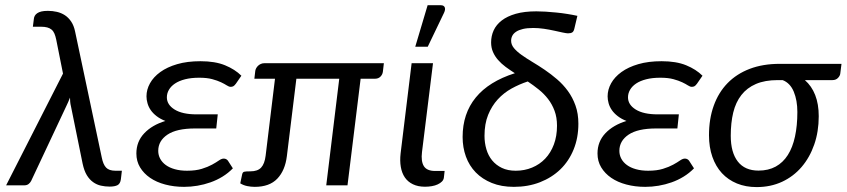

<svg xmlns="http://www.w3.org/2000/svg" viewBox="-20 -724 3307 750"><path d="M226.1 -436.5 199.7 -568.8Q196.8 -583 192.6 -592.8Q188.5 -602.5 181.4 -608.4Q174.3 -614.3 164.3 -616.9Q154.3 -619.6 139.6 -619.6H108.4L112.3 -650.4Q112.8 -656.7 116 -662.4Q119.1 -668 125.5 -672.4Q131.8 -676.8 141.8 -679.2Q151.9 -681.6 167 -681.6Q185.1 -681.6 202.1 -677.7Q219.2 -673.8 233.4 -664.6Q247.6 -655.3 258.1 -639.6Q268.6 -624 273.4 -600.6L377.4 -109.4Q382.8 -81.5 394.5 -69.3Q406.2 -57.1 430.7 -57.1H456.1L452.1 -23.4Q449.7 -6.3 439 -0.7Q428.2 4.9 408.2 4.9Q390.6 4.9 374.3 1.2Q357.9 -2.4 343.8 -12.5Q329.6 -22.5 319.1 -39.8Q308.6 -57.1 302.7 -85L257.3 -308.1Q254.9 -317.9 254.2 -326.2Q253.4 -334.5 253.4 -342.8Q250.5 -334.5 246.8 -326.4Q243.2 -318.4 239.3 -310.1L101.6 -17.1Q98.1 -10.3 91.6 -5.1Q85 0 74.2 0H3.9Z M901.4 -397Q895.5 -389.2 891.1 -387Q886.7 -384.8 880.9 -384.8Q874.5 -384.8 866 -390.4Q857.4 -396 843.5 -402.6Q829.6 -409.2 809.1 -414.8Q788.6 -420.4 758.3 -420.4Q726.6 -420.4 702.9 -414.3Q679.2 -408.2 663.6 -397.7Q647.9 -387.2 639.9 -373.3Q631.8 -359.4 631.8 -343.8Q631.8 -314.9 662.1 -296.1Q692.4 -277.3 747.6 -277.3H830.6L824.7 -222.2H741.7Q669.9 -222.2 634 -198Q598.1 -173.8 598.1 -134.8Q598.1 -118.2 605.7 -104Q613.3 -89.8 627.7 -79.3Q642.1 -68.8 663.1 -63Q684.1 -57.1 710.4 -57.1Q744.6 -57.1 768.3 -64.5Q792 -71.8 808.3 -80.8Q824.7 -89.8 835.2 -97.2Q845.7 -104.5 854 -104.5Q863.8 -104.5 870.1 -96.7L889.6 -66.4Q871.6 -47.9 849.4 -34.2Q827.1 -20.5 802.2 -11.7Q777.3 -2.9 751.2 1.5Q725.1 5.9 699.2 5.9Q659.7 5.9 625.5 -3.2Q591.3 -12.2 566.4 -29.3Q541.5 -46.4 527.1 -70.3Q512.7 -94.2 512.7 -124.5Q512.7 -170.9 543.5 -203.4Q574.2 -235.8 626 -251.5Q606 -259.3 591.8 -270.3Q577.6 -281.2 568.8 -293.9Q560.1 -306.6 556.2 -320.6Q552.2 -334.5 552.2 -347.7Q552.2 -374 565.9 -398.7Q579.6 -423.3 606.2 -442.6Q632.8 -461.9 672.1 -473.4Q711.4 -484.9 763.2 -484.9Q820.3 -484.9 859.1 -469Q897.9 -453.1 922.9 -428.2Z M1479.5 -477.1 1475.6 -443.8Q1474.1 -432.6 1466.1 -424.6Q1458 -416.5 1445.3 -416.5H1388.7L1337.4 0H1254.4L1305.2 -416.5H1137.7L1100.6 -114.3Q1093.8 -58.1 1063.2 -26.1Q1032.7 5.9 975.1 5.9Q960.4 5.9 945.8 2.9Q931.2 0 918.5 -7.8L925.8 -42.5Q927.7 -51.8 934.1 -53.2Q940.4 -54.7 958 -54.7Q986.3 -54.7 1000 -69.3Q1013.7 -84 1017.6 -115.7L1054.2 -416.5H973.6L977.1 -446.3Q977.5 -451.2 980.2 -456.5Q982.9 -461.9 987.5 -466.6Q992.2 -471.2 998.5 -474.1Q1004.9 -477.1 1012.7 -477.1Z M1541.5 0ZM1587.9 -477.1H1671.4L1628.4 -129.9Q1624 -93.8 1635.7 -75Q1647.5 -56.2 1679.7 -56.2H1716.8L1713.9 -30.3Q1712.9 -21.5 1706.3 -14.9Q1699.7 -8.3 1689.7 -3.7Q1679.7 1 1666.7 3.2Q1653.8 5.4 1640.1 5.4Q1612.8 5.4 1593 -4.2Q1573.2 -13.7 1561.5 -30.8Q1549.8 -47.9 1545.7 -71.8Q1541.5 -95.7 1544.9 -125ZM1602.1 -541.5 1650.4 -703.6H1701.7Q1713.9 -703.6 1717.3 -695.3Q1720.7 -687 1714.4 -673.8L1650.9 -541.5Z M2223.6 -612.3Q2221.2 -601.1 2215.3 -597.4Q2209.5 -593.8 2198.7 -593.8Q2192.9 -593.8 2178.2 -596.9Q2163.6 -600.1 2144.8 -604.2Q2126 -608.4 2104.5 -611.6Q2083 -614.7 2063 -614.7Q2039.1 -614.7 2022.7 -610.8Q2006.3 -606.9 1996.1 -600.1Q1985.8 -593.3 1981.2 -584.2Q1976.6 -575.2 1976.6 -564.9Q1976.6 -549.3 1987.8 -535.9Q1999 -522.5 2017.6 -509.3Q2036.1 -496.1 2059.8 -481.9Q2083.5 -467.8 2107.9 -451.2Q2132.3 -434.6 2156 -414.3Q2179.7 -394 2198.2 -368.7Q2216.8 -343.3 2228 -311.8Q2239.3 -280.3 2239.3 -240.7Q2239.3 -186 2220.9 -140.6Q2202.6 -95.2 2169.2 -62.7Q2135.7 -30.3 2089.4 -12.2Q2043 5.9 1987.3 5.9Q1938.5 5.9 1901.1 -9.3Q1863.8 -24.4 1838.4 -50.5Q1813 -76.7 1800 -112.3Q1787.1 -147.9 1787.1 -189Q1787.1 -280.3 1838.4 -343Q1889.6 -405.8 1991.2 -438Q1972.2 -450.2 1955.3 -462.6Q1938.5 -475.1 1925.8 -489.5Q1913.1 -503.9 1905.8 -520.8Q1898.4 -537.6 1898.4 -558.1Q1898.4 -583.5 1908.4 -605.5Q1918.5 -627.4 1939.9 -644Q1961.4 -660.6 1994.9 -670.2Q2028.3 -679.7 2075.2 -679.7Q2091.3 -679.7 2111.6 -678.5Q2131.8 -677.2 2153.6 -675Q2175.3 -672.9 2196.5 -669.4Q2217.8 -666 2235.4 -662.1ZM2155.8 -232.9Q2155.8 -265.6 2146.2 -291.3Q2136.7 -316.9 2120.8 -337.4Q2105 -357.9 2084.2 -374.5Q2063.5 -391.1 2041.5 -405.8Q2008.8 -395 1978.3 -378.2Q1947.8 -361.3 1924.3 -335.7Q1900.9 -310.1 1886.7 -275.1Q1872.6 -240.2 1872.6 -193.4Q1872.6 -166 1879.9 -141.1Q1887.2 -116.2 1902.3 -97.7Q1917.5 -79.1 1940.4 -68.1Q1963.4 -57.1 1994.6 -57.1Q2028.8 -57.1 2058.3 -69.3Q2087.9 -81.5 2109.6 -104.2Q2131.3 -127 2143.6 -159.7Q2155.8 -192.4 2155.8 -232.9Z M2702.6 -397Q2696.8 -389.2 2692.4 -387Q2688 -384.8 2682.1 -384.8Q2675.8 -384.8 2667.2 -390.4Q2658.7 -396 2644.8 -402.6Q2630.9 -409.2 2610.4 -414.8Q2589.8 -420.4 2559.6 -420.4Q2527.8 -420.4 2504.2 -414.3Q2480.5 -408.2 2464.8 -397.7Q2449.2 -387.2 2441.2 -373.3Q2433.1 -359.4 2433.1 -343.8Q2433.1 -314.9 2463.4 -296.1Q2493.7 -277.3 2548.8 -277.3H2631.8L2626 -222.2H2543Q2471.2 -222.2 2435.3 -198Q2399.4 -173.8 2399.4 -134.8Q2399.4 -118.2 2407 -104Q2414.6 -89.8 2429 -79.3Q2443.4 -68.8 2464.4 -63Q2485.4 -57.1 2511.7 -57.1Q2545.9 -57.1 2569.6 -64.5Q2593.3 -71.8 2609.6 -80.8Q2626 -89.8 2636.5 -97.2Q2647 -104.5 2655.3 -104.5Q2665 -104.5 2671.4 -96.7L2690.9 -66.4Q2672.9 -47.9 2650.6 -34.2Q2628.4 -20.5 2603.5 -11.7Q2578.6 -2.9 2552.5 1.5Q2526.4 5.9 2500.5 5.9Q2460.9 5.9 2426.8 -3.2Q2392.6 -12.2 2367.7 -29.3Q2342.8 -46.4 2328.4 -70.3Q2314 -94.2 2314 -124.5Q2314 -170.9 2344.7 -203.4Q2375.5 -235.8 2427.2 -251.5Q2407.2 -259.3 2393.1 -270.3Q2378.9 -281.2 2370.1 -293.9Q2361.3 -306.6 2357.4 -320.6Q2353.5 -334.5 2353.5 -347.7Q2353.5 -374 2367.2 -398.7Q2380.9 -423.3 2407.5 -442.6Q2434.1 -461.9 2473.4 -473.4Q2512.7 -484.9 2564.5 -484.9Q2621.6 -484.9 2660.4 -469Q2699.2 -453.1 2724.1 -428.2Z M3124 -411.1Q3150.4 -388.2 3164.3 -352.8Q3178.2 -317.4 3178.2 -270Q3178.2 -210 3160.6 -159.4Q3143.1 -108.9 3111.3 -71.8Q3079.6 -34.7 3034.9 -13.9Q2990.2 6.8 2935.5 6.8Q2893.1 6.8 2858.6 -7.3Q2824.2 -21.5 2800 -47.6Q2775.9 -73.7 2762.7 -111.3Q2749.5 -148.9 2749.5 -195.8Q2749.5 -259.8 2768.1 -311.3Q2786.6 -362.8 2822 -399.2Q2857.4 -435.5 2908.7 -455.1Q2960 -474.6 3025.4 -474.6H3267.1L3262.2 -436Q3261.2 -427.7 3253.2 -419.4Q3245.1 -411.1 3231.9 -411.1ZM3094.7 -286.6Q3094.7 -332 3080.6 -366Q3066.4 -399.9 3037.1 -411.1H3018.1Q2967.8 -411.1 2932.9 -396Q2897.9 -380.9 2876 -352.8Q2854 -324.7 2844.2 -284.4Q2834.5 -244.1 2834.5 -193.8Q2834.5 -128.4 2862.1 -93Q2889.6 -57.6 2942.9 -57.6Q2981.4 -57.6 3010 -73.2Q3038.6 -88.9 3057.4 -118.4Q3076.2 -147.9 3085.4 -190.4Q3094.7 -232.9 3094.7 -286.6Z"/></svg>

Font: Carlito
Style: Italic
Weight: 400
Italic angle: -7°
Designer: Lukasz Dziedzic
Foundry: tyPoland Lukasz Dziedzic
Version: Version 1.104